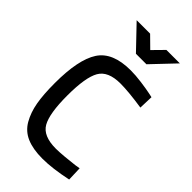

<svg xmlns="http://www.w3.org/2000/svg" viewBox="-284 -1010 1100 1100"><g transform="rotate(45 266.0 -460.5)"><path d="M493 -101 496 -13Q382 11 303 11Q226 11 175 -11Q124 -33 96.5 -81Q69 -129 58 -191Q47 -253 47 -346Q47 -536 102 -620.5Q157 -705 303 -705Q343 -705 391 -698.5Q439 -692 468 -686L496 -680L493 -593Q380 -610 315 -610Q215 -610 181.5 -551.5Q148 -493 148 -346Q148 -200 181 -142Q214 -84 317 -84Q343 -84 387 -88Q431 -92 462 -96ZM474 -932 342 -793H257L124 -932H233L300 -866L365 -932Z"/></g></svg>

Font: TitilliumText22L Lt
Style: Medium
Weight: 500
Designer: Campivisivi
Foundry: Campivisivi
Version: 1.000